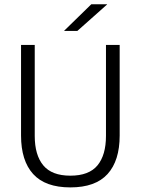

<svg xmlns="http://www.w3.org/2000/svg" viewBox="-20 -844 642 876"><path d="M301 11Q186.5 11 131.2 -50Q76 -111 76 -225.5V-639H138.5V-224Q138.5 -136.5 177.5 -89.5Q216.5 -42.5 301 -42.5Q386 -42.5 424.8 -89.5Q463.5 -136.5 463.5 -224V-639H526V-225.5Q526 -111 470.8 -50Q415.5 11 301 11ZM273 -704 396.5 -824.5H468.5V-823.5L333 -703H273Z"/></svg>

Font: Anek Devanagari Medium Light
Style: Regular
Weight: 300
Version: Version 1.003